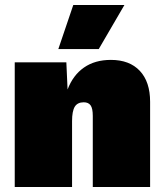

<svg xmlns="http://www.w3.org/2000/svg" viewBox="-20 -750 660 770"><path d="M273.9 -730H479L376 -553.2H213.9ZM39.1 0V-500H246.1L251 -391.1Q272.9 -448.7 316.9 -479.2Q360.8 -509.8 424.8 -509.8Q499.5 -509.8 540.8 -465.8Q582 -421.9 582 -341.8V0H352.1V-285.2Q352.1 -315.4 343.3 -327.6Q334.5 -339.8 315.9 -339.8Q291 -339.8 280 -322.3Q269 -304.7 269 -264.2V0Z"/></svg>

Font: Work Sans Black
Style: Regular
Weight: 900
Designer: Wei Huang
Foundry: Wei Huang
Version: Version 2.012